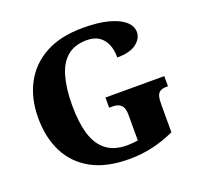

<svg xmlns="http://www.w3.org/2000/svg" viewBox="-127 -863 1046 1012"><g transform="rotate(-20 395.5 -357.0)"><path d="M432 10Q305 10 221.5 -36Q138 -82 96 -164.5Q54 -247 54 -358Q54 -466 97.5 -548.5Q141 -631 226 -677.5Q311 -724 437 -724Q524 -724 582 -708Q640 -692 669 -665.5Q698 -639 698 -606Q698 -570 662.5 -542.5Q627 -515 555 -515Q555 -560 541 -591Q527 -622 501 -639Q475 -656 434 -656Q366 -656 324.5 -621Q283 -586 264 -519.5Q245 -453 245 -358Q245 -263 265 -197Q285 -131 329.5 -96.5Q374 -62 447 -62Q461 -62 476.5 -63.5Q492 -65 507 -67V-209Q507 -235 500.5 -250.5Q494 -266 479.5 -273.5Q465 -281 441 -281H424V-338H754V-281H743Q723 -281 710.5 -273.5Q698 -266 693 -249.5Q688 -233 688 -205V-47Q627 -19 564.5 -4.5Q502 10 432 10Z"/></g></svg>

Font: Noto Serif Gujarati ExtraBold
Style: Regular
Weight: 800
Version: Version 2.102